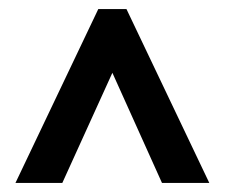

<svg xmlns="http://www.w3.org/2000/svg" viewBox="-20 -735 494 422"><path d="M14 -333H117L227 -575L336 -333H440L258 -715H196Z"/></svg>

Font: Noto Sans Sinhala UI ExtraCondensed SemiBold
Style: Regular
Weight: 600
Width: 2
Designer: Jelle Bosma - Monotype Design Team
Foundry: Monotype Imaging Inc.
Version: Version 2.006